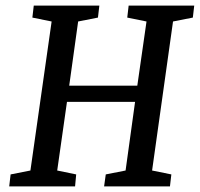

<svg xmlns="http://www.w3.org/2000/svg" viewBox="-20 -668 716 688"><path d="M13 0 18 -43 89 -57 165 -591 96 -605 101 -648H336L331 -605L260 -591L228 -361H472L505 -591L436 -605L441 -648H676L671 -605L600 -591L525 -57L594 -43L589 0H353L359 -43L430 -57L464 -303H220L185 -57L253 -43L249 0Z"/></svg>

Font: Faustina Light Medium
Style: Italic
Weight: 500
Italic angle: -8°
Version: Version 1.200